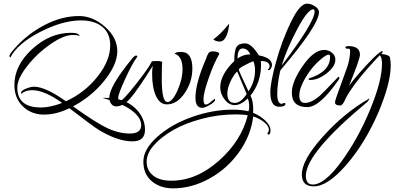

<svg xmlns="http://www.w3.org/2000/svg" viewBox="-20 -547 2165 1054"><path d="M776 166Q776 229 707 229Q626 229 522 166Q491 147 361 47Q290 82 221 82Q152 82 105.5 37Q59 -8 59 -81Q59 -188 156.5 -277.5Q254 -367 370 -367Q414 -367 417 -349Q406 -355 379 -355Q330 -355 257 -304.5Q184 -254 129.5 -184.5Q75 -115 75 -66Q75 43 205 43Q257 43 321 18Q224 -52 157 -52Q120 -52 98 -33Q95 -33 95 -35Q95 -49 121.5 -60Q148 -71 167 -71Q229 -71 342 9Q445 -38 515 -126Q585 -214 585 -298Q585 -364 542 -399.5Q499 -435 425 -435Q324 -435 201 -372Q78 -309 37 -232Q32 -232 32 -240.5Q32 -249 62 -283Q131 -361 225.5 -410Q320 -459 414 -459Q490 -459 557 -399.5Q624 -340 624 -266.5Q624 -193 553.5 -105Q483 -17 381 37Q505 126 568.5 156Q632 186 693.5 186Q755 186 755 140Q755 90 682 45Q648 24 596.5 7Q545 -10 545 -8Q545 -10 556 -10Q659 -10 717.5 42.5Q776 95 776 166Z M1036 -171Q1036 -98 994 -36Q952 26 896 26Q857 26 836 -20.5Q815 -67 815 -143Q815 -170 819 -186Q732 -48 694 -5.5Q656 37 618 37Q601 37 590.5 23Q580 9 580 -10Q580 -73 705 -225Q719 -242 726.5 -242Q734 -242 734 -236L732 -233Q708 -202 668.5 -116.5Q629 -31 629 -11.5Q629 8 638 8Q653 8 725.5 -84Q798 -176 813 -209Q816 -212 843.5 -212Q871 -212 871 -203V-204Q868 -204 868 -114Q868 13 899 13Q926 13 954 -49.5Q982 -112 982 -167Q982 -238 939 -252Q944 -262 974 -262Q1036 -262 1036 -171Z M1236 -415Q1238 -415 1238 -410L1233 -381Q1218 -319 1187 -319Q1164 -319 1151 -331Q1189 -357 1236 -415ZM1110 27Q1119 27 1133 16Q1147 5 1150 2Q1153 -1 1157 -4Q1161 -4 1161 0Q1161 12 1132.5 28.5Q1104 45 1091 45Q1053 45 1053 -10Q1053 -92 1113 -229Q1113 -233 1118.5 -244Q1124 -255 1127 -258Q1134 -265 1146 -265Q1181 -265 1184 -251Q1153 -198 1125 -116.5Q1097 -35 1097 -4Q1097 27 1110 27Z M1355 -22Q1370 6 1370 53Q1370 63 1369 72Q1410 89 1437.5 116Q1465 143 1465 167.5Q1465 192 1453 192Q1450 192 1448 186Q1456 175 1456 165Q1456 144 1429 123Q1402 102 1370 92Q1358 195 1293.5 286.5Q1229 378 1131 432.5Q1033 487 930 487Q860 487 813.5 448Q767 409 767 340.5Q767 272 844 203.5Q921 135 1034.5 95Q1148 55 1257 55Q1308 55 1344 64Q1348 52 1348 42Q1348 8 1340 -6Q1301 30 1269 30Q1237 30 1213 -1Q1189 -32 1189 -67Q1189 -137 1266 -212Q1266 -269 1278.5 -289Q1291 -309 1325.5 -309Q1360 -309 1401 -243Q1473 -230 1473 -190Q1473 -181 1467.5 -171.5Q1462 -162 1456 -162Q1450 -162 1450 -166Q1460 -173 1460 -182Q1460 -212 1412 -212Q1413 -204 1413 -191Q1413 -95 1355 -22ZM1284 -227V-226Q1317 -248 1346 -248H1354Q1340 -281 1312 -281Q1284 -281 1284 -227ZM1380 -161Q1380 -189 1371 -211Q1354 -205 1322.5 -188.5Q1291 -172 1291 -165Q1291 -157 1344 -46Q1380 -98 1380 -161ZM1228 -34Q1228 18 1268 18Q1303 18 1334 -31L1282 -155Q1261 -134 1244.5 -98Q1228 -62 1228 -34ZM1274 81Q1179 81 1087 105.5Q995 130 930 167.5Q865 205 825 250Q785 295 785 341.5Q785 388 820.5 416.5Q856 445 920 445Q1058 445 1181.5 335.5Q1305 226 1340 86Q1316 81 1274 81Z M1526 23 1542 18Q1547 18 1547 23Q1547 39 1512 39Q1464 39 1464 -41Q1464 -94 1496 -209.5Q1528 -325 1577 -426Q1626 -527 1665 -527Q1687 -527 1709 -512.5Q1731 -498 1731 -481Q1731 -409 1519 -161Q1502 -87 1502 -32Q1502 23 1526 23ZM1707 -484Q1707 -496 1700 -496Q1670 -496 1613 -389.5Q1556 -283 1526 -187Q1707 -424 1707 -484Z M1837 -125Q1843 -125 1843 -120.5Q1843 -116 1841 -112Q1736 41 1667 41Q1582 41 1582 -38Q1582 -99 1642.5 -186Q1703 -273 1760 -273Q1784 -273 1802.5 -257.5Q1821 -242 1821 -220Q1821 -182 1774 -145Q1727 -108 1683 -108Q1674 -108 1674 -112L1677 -117Q1792 -153 1792 -235Q1792 -247 1784 -247Q1772 -247 1744 -224Q1695 -184 1659 -124Q1623 -64 1623 -23Q1623 18 1654 18Q1689 18 1733 -19Q1761 -45 1798.5 -85Q1836 -125 1837 -125Z M2125 -188Q2125 -92 2059 66Q1985 238 1882 357Q1779 476 1703 476Q1637 476 1637 411Q1637 332 1750 206Q1868 73 2007 -6Q2012 -6 1997 12Q1659 293 1659 418Q1659 466 1697 466Q1762 466 1854 340Q1946 214 2011.5 55.5Q2077 -103 2077 -196Q2077 -231 2065 -244Q1932 -105 1879 -10Q1862 32 1849 32Q1819 32 1819 15Q1818 5 1859 -104L1887 -181Q1900 -221 1902 -261V-265Q1902 -276 1899.5 -278Q1897 -280 1886.5 -280Q1876 -280 1876 -285Q1876 -294 1892 -294Q1956 -294 1956 -246Q1956 -223 1896 -76Q1931 -124 1997.5 -195.5Q2064 -267 2081 -267Q2081 -258 2073 -251Q2118 -246 2121 -231Q2125 -205 2125 -188Z"/></svg>

Font: Qwigley
Style: Regular
Weight: 400
Designer: Robert E. Leuschke
Foundry: Robert E. Leuschke
Version: Version 1.003